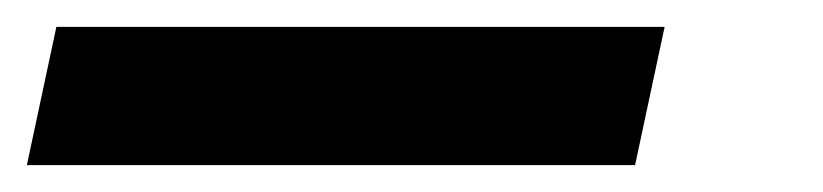

<svg xmlns="http://www.w3.org/2000/svg" viewBox="-51 18 613 143"><path d="M-31 141 -9 38H444L422 141Z"/></svg>

Font: Ysabeau Office ExtraBold
Style: Italic
Weight: 800
Italic angle: -12°
Designer: Christian Thalmann (Catharsis Fonts)
Version: Version 2.001;gftools[0.9.30]; featfreeze: tnum,lnum,ss02